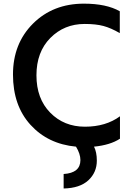

<svg xmlns="http://www.w3.org/2000/svg" viewBox="-20 -777 733 1062"><path d="M444.3 -756.8Q568.4 -756.8 642.6 -714.8V-593.8Q593.8 -622.1 552.2 -633.3Q510.7 -644.5 448.2 -644.5Q335 -644.5 258.3 -566.9Q181.6 -489.3 181.6 -360.4Q181.6 -231.4 257.8 -153.8Q334 -76.2 449.7 -76.2Q565.4 -76.2 643.6 -133.8V-9.8Q589.8 25.4 500 34.2Q515.6 64.5 515.6 111.3Q515.6 176.8 468.8 220.2Q421.9 263.7 332 265.6V185.5Q424.8 179.7 424.8 108.4Q424.8 74.2 400.4 34.2Q245.1 19.5 148.4 -86.9Q51.8 -193.4 51.8 -364.7Q51.8 -536.1 162.6 -646.5Q273.4 -756.8 444.3 -756.8Z"/></svg>

Font: GenEi M Gothic v2 Medium
Style: Regular
Weight: 500
Version: Version 2.0